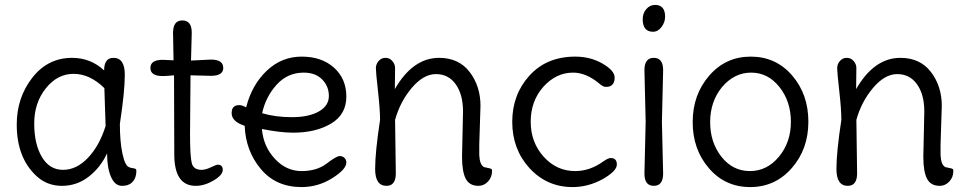

<svg xmlns="http://www.w3.org/2000/svg" viewBox="-20 -745 3929 780"><path d="M467 -242Q467 -169 477.5 -120.5Q488 -72 504 -66Q510 -63 518.5 -62Q527 -61 530.5 -59Q534 -57 534 -51Q534 -23 519 -6.5Q504 10 475.5 10Q447 10 431 -26.5Q415 -63 415 -122Q388 -64 340 -27Q292 10 231.5 10Q171 10 128 -30Q48 -104 48 -239Q48 -348 111 -429Q174 -510 273 -510Q348 -510 403 -459Q403 -510 441 -510Q487 -510 487 -441.5Q487 -373 467 -242ZM409 -233 404 -387Q345 -445 279 -445Q213 -445 166 -386Q119 -327 119 -243.5Q119 -160 150 -107.5Q181 -55 236 -55Q291 -55 337.5 -104Q384 -153 409 -233Z M837 -437 754 -439 752 -202Q752 -110 759 -82.5Q766 -55 799 -55Q815 -55 837 -65.5Q859 -76 864 -76Q885 -76 885 -55Q885 -34 848 -12Q811 10 775 10Q688 10 688 -118L687 -439Q654 -436 641 -436Q591 -436 591 -469Q591 -502 641 -502L685 -500L683 -612Q683 -662 721 -662Q759 -662 759 -612L756 -499L837 -503Q887 -503 887 -469Q887 -437 837 -437Z M1214 -450Q1148 -450 1103.5 -400.5Q1059 -351 1045 -285Q1099 -269 1166.5 -269Q1234 -269 1275 -292Q1316 -315 1316 -355Q1316 -395 1288.5 -422.5Q1261 -450 1214 -450ZM1171 -206Q1119 -206 1044 -221Q1050 -150 1096.5 -100Q1143 -50 1205 -50Q1267 -50 1307 -80.5Q1347 -111 1359.5 -111Q1372 -111 1379.5 -103.5Q1387 -96 1387 -85Q1387 -57 1329.5 -21Q1272 15 1205 15Q1101 15 1039.5 -58.5Q978 -132 974 -234Q921 -251 921 -286Q921 -309 938 -316Q944 -318 953.5 -318Q963 -318 980 -309Q1003 -400 1063.5 -457.5Q1124 -515 1205.5 -515Q1287 -515 1337 -470Q1387 -425 1387 -352.5Q1387 -280 1325 -243Q1263 -206 1171 -206Z M1932 -315 1927 -158V-115Q1929 -74 1947 -66Q1954 -64 1963 -62.5Q1972 -61 1975.5 -59Q1979 -57 1979 -51Q1979 -25 1962.5 -7.5Q1946 10 1924 10Q1887 10 1872 -19Q1857 -48 1857 -108L1861 -292Q1861 -361 1831.5 -402.5Q1802 -444 1751 -444Q1700 -444 1652.5 -387.5Q1605 -331 1585 -258L1588 -41Q1588 10 1550 10Q1504 10 1504 -58.5Q1504 -127 1524 -258Q1524 -300 1515.5 -376Q1507 -452 1507 -468Q1507 -484 1518 -497Q1529 -510 1546 -510Q1563 -510 1574 -497Q1585 -484 1585 -469Q1585 -454 1584.5 -424Q1584 -394 1584 -383Q1657 -510 1764 -510Q1844 -510 1888 -452.5Q1932 -395 1932 -315Z M2461 -103Q2486 -103 2486 -76.5Q2486 -50 2428 -17Q2369 15 2306 15Q2202 15 2131 -62Q2061 -139 2061 -250Q2061 -361 2131 -438Q2201 -515 2317 -515Q2379 -515 2428 -486.5Q2477 -458 2477 -430Q2477 -402 2457 -394Q2451 -392 2440.5 -392Q2430 -392 2414 -406Q2361 -450 2308 -450Q2239 -450 2187 -392Q2136 -334 2136 -250.5Q2136 -167 2188.5 -108.5Q2241 -50 2317 -50Q2377 -50 2432 -90Q2451 -103 2461 -103Z M2641 -725Q2682 -725 2682 -677Q2682 -655 2667.5 -635.5Q2653 -616 2633 -616Q2591 -616 2591 -667Q2591 -691 2605.5 -708Q2620 -725 2641 -725ZM2674 -460 2669 -250 2674 -40Q2674 10 2636 10Q2598 10 2598 -40L2603 -250L2598 -460Q2598 -510 2636 -510Q2674 -510 2674 -460Z M2913 -391Q2865 -332 2865 -249Q2865 -166 2911 -108Q2957 -50 3026.5 -50Q3096 -50 3144.5 -108.5Q3193 -167 3193 -250Q3193 -333 3146.5 -391.5Q3100 -450 3031.5 -450Q2963 -450 2913 -391ZM2860 -61.5Q2794 -138 2794 -249Q2794 -360 2861 -437.5Q2928 -515 3030 -515Q3132 -515 3198 -438.5Q3264 -362 3264 -250.5Q3264 -139 3196.5 -62Q3129 15 3027.5 15Q2926 15 2860 -61.5Z M3806 -315 3801 -158V-115Q3803 -74 3821 -66Q3828 -64 3837 -62.5Q3846 -61 3849.5 -59Q3853 -57 3853 -51Q3853 -25 3836.5 -7.5Q3820 10 3798 10Q3761 10 3746 -19Q3731 -48 3731 -108L3735 -292Q3735 -361 3705.5 -402.5Q3676 -444 3625 -444Q3574 -444 3526.5 -387.5Q3479 -331 3459 -258L3462 -41Q3462 10 3424 10Q3378 10 3378 -58.5Q3378 -127 3398 -258Q3398 -300 3389.5 -376Q3381 -452 3381 -468Q3381 -484 3392 -497Q3403 -510 3420 -510Q3437 -510 3448 -497Q3459 -484 3459 -469Q3459 -454 3458.5 -424Q3458 -394 3458 -383Q3531 -510 3638 -510Q3718 -510 3762 -452.5Q3806 -395 3806 -315Z"/></svg>

Font: Delius Swash Caps
Style: Regular
Weight: 400
Designer: Natalia Raices
Foundry: Natalia Raices
Version: Version 1.002